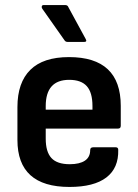

<svg xmlns="http://www.w3.org/2000/svg" viewBox="-20 -729 546 760"><path d="M255 11Q49 11 49 -175V-305Q49 -402 100 -452.5Q151 -503 253 -503Q458 -503 458 -310V-231Q458 -220 447 -220H161V-180Q161 -128 183.5 -103.5Q206 -79 256 -79Q295 -79 316 -93Q337 -107 337 -135Q337 -146 349 -146H438Q448 -146 448 -136Q450 -64 401 -26.5Q352 11 255 11ZM161 -295H346V-309Q346 -363 323.5 -388Q301 -413 254 -413Q161 -413 161 -309ZM248 -563Q239 -563 235 -570L147 -695Q144 -700 145.5 -704.5Q147 -709 153 -709H238Q248 -709 251 -700L319 -575Q326 -563 313 -563Z"/></svg>

Font: Sofia Sans Semi Condensed
Style: Bold
Weight: 700
Designer: Botio Nikoltchev, Ani Petrova
Foundry: lettersoup
Version: Version 4.100; ttfautohint (v1.8.4.7-5d5b)